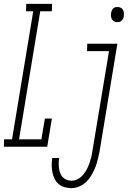

<svg xmlns="http://www.w3.org/2000/svg" viewBox="-41 -755 661 988"><path d="M-21 0 -20 -38H21L130 -697H93L94 -735H227L226 -697H166L57 -38H172L190 -145H226L202 0ZM562 -641Q554 -641 546.5 -645Q539 -649 535 -656Q531 -663 530 -672Q529 -681 531 -690Q532 -696 534.5 -701.5Q537 -707 541.5 -711.5Q546 -716 552 -717.5Q558 -719 564 -719Q573 -719 580.5 -715Q588 -711 592 -704Q596 -697 596.5 -688Q597 -679 596 -670Q595 -664 592 -658.5Q589 -653 584.5 -648.5Q580 -644 574 -642.5Q568 -641 562 -641ZM326 213Q308 213 290.5 208Q273 203 260 191.5Q247 180 239.5 164Q232 148 228.5 130.5Q225 113 225 94.5Q225 76 228 58H264Q261 71 261 84.5Q261 98 262.5 110.5Q264 123 268.5 135Q273 147 281 156Q289 165 301.5 170Q314 175 327 175Q343 175 359 166.5Q375 158 386.5 144.5Q398 131 406 115.5Q414 100 419.5 84Q425 68 429 52Q433 36 435 19L520 -492H407L408 -530H563L471 26Q467 46 462 66.5Q457 87 449 107Q441 127 430 146Q419 165 403 180.5Q387 196 367 204.5Q347 213 326 213Z"/></svg>

Font: Iosevka Curly Slab XLtEx
Style: Italic
Weight: 200
Width: 7
Italic angle: -9°
Monospace: yes
Designer: Belleve Invis
Foundry: Belleve Invis
Version: Version 11.1.0; ttfautohint (v1.8.3)